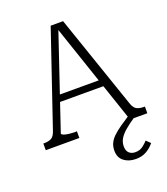

<svg xmlns="http://www.w3.org/2000/svg" viewBox="-169 -832 1036 1192"><g transform="rotate(-20 349.5 -236.5)"><path d="M194 -295H493L503 -251H182ZM585 -36 603 -6Q558 24 530.5 48Q503 72 490 94.5Q477 117 477 144Q477 173 492.5 187.5Q508 202 533 202Q563 202 583.5 186.5Q604 171 617 156L644 182Q622 209 592.5 226Q563 243 523 243Q476 243 444.5 219Q413 195 413 149Q413 123 422.5 101.5Q432 80 453 59.5Q474 39 507 16Q540 -7 585 -36ZM685 0H571L335 -697L349 -693L137 -65Q137 -59 149 -54Q161 -49 180.5 -46.5Q200 -44 224 -44H236V0H14V-44H19Q49 -44 67.5 -54Q86 -64 97 -98L307 -716H389L604 -90Q615 -61 633.5 -52.5Q652 -44 680 -44H685Z"/></g></svg>

Font: Roboto Serif ExtraLight
Style: Regular
Weight: 250
Version: Version 1.007